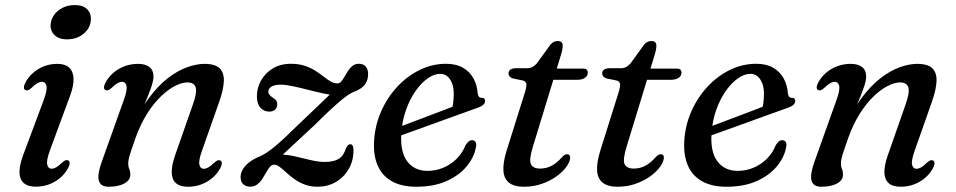

<svg xmlns="http://www.w3.org/2000/svg" viewBox="-20 -717 3723 748"><path d="M174.3 -130.7Q160.1 -91.6 164 -75.7Q167.8 -59.7 181.1 -59.7Q189.3 -59.7 198.6 -64.9Q207.8 -70 221.1 -82.8Q229.5 -90.4 235 -92.5Q240.5 -94.5 245.6 -92Q251.5 -89.1 251.4 -81.3Q251.2 -73.5 245.3 -62.1Q227.3 -29.1 193.8 -9.5Q160.2 10.2 119.4 10.2Q88.4 10.2 72.4 -4.1Q56.4 -18.3 55.9 -45.4Q55.5 -72.5 69.6 -111.2L150.3 -327.3Q164.9 -366.7 161 -382.5Q157.1 -398.3 143.5 -398.3Q135.6 -398.3 126.2 -393.2Q116.8 -388.2 103.5 -375.2Q95.1 -367.8 89.6 -365.7Q84.1 -363.7 79 -366Q73.1 -368.9 73.2 -376.7Q73.4 -384.5 79.3 -395.9Q97.1 -428.7 130.3 -448.5Q163.6 -468.2 203.8 -468.2Q232.9 -468.2 248.9 -454.2Q264.8 -440.1 266.4 -412.4Q268 -384.7 253 -343.8ZM241 -563.7Q208.6 -563.7 191.5 -581.4Q174.5 -599.2 177.5 -624.2Q179.6 -643.8 192 -660.5Q204.5 -677.1 225 -687.2Q245.4 -697.2 271.4 -697.2Q305.4 -697.2 321.2 -679.4Q336.9 -661.5 333.6 -636Q331.8 -615.8 319.3 -599.4Q306.7 -583 286.6 -573.3Q266.5 -563.7 241 -563.7Z M391 -366Q385.1 -368.9 385.2 -376.7Q385.4 -384.5 391.3 -395.9Q409.5 -428.9 443.3 -448.6Q477.2 -468.2 518.4 -468.2Q546 -468.2 562 -455.9Q577.9 -443.6 577.9 -419.5Q577.9 -405.2 572.2 -386.6Q566.4 -368 555.8 -341.8Q545.2 -315.6 529.9 -278.6Q514.6 -241.5 495.4 -190L493.4 -211.3Q522.3 -283.7 558.6 -333.1Q594.9 -382.4 633.6 -412.3Q672.3 -442.1 709.3 -455.2Q746.2 -468.2 776.5 -468.2Q818.7 -468.2 836.3 -450.3Q853.8 -432.3 852 -399.3Q850.2 -366.2 834.1 -320.6L767.1 -130.4Q753 -91 756.8 -75.2Q760.6 -59.4 773.9 -59.4Q782.1 -59.4 791.4 -64.6Q800.6 -69.7 813.9 -82.5Q822.3 -90.1 827.8 -92.2Q833.3 -94.2 838.4 -91.7Q844.3 -88.8 844.2 -81Q844 -73.2 838.1 -61.8Q820.1 -28.8 786.6 -9.2Q753 10.5 712.2 10.5Q681.2 10.5 665.4 -3.7Q649.6 -17.8 649 -44.9Q648.3 -72 661.6 -110.3L730.1 -306Q748.2 -355.8 742.5 -375.8Q736.8 -395.9 709.6 -395.9Q688.8 -395.9 662.1 -382.3Q635.4 -368.8 607.2 -341.8Q578.9 -314.8 553.1 -274Q527.3 -233.3 507.8 -179Q497 -148.1 490.7 -129.3Q484.4 -110.4 482 -99.5Q479.5 -88.5 479.5 -80.8Q479.5 -67.6 483.6 -58.6Q487.7 -49.5 487.7 -36.6Q487.7 -15.2 464.8 -2.4Q441.9 10.5 403.1 10.5Q371.7 10.5 365.1 -13.4Q358.5 -37.2 376.6 -87.2L462.3 -327.3Q476.5 -366.7 472.8 -382.5Q469.1 -398.3 455.5 -398.3Q447.6 -398.3 438.2 -393.2Q428.8 -388.2 415.5 -375.2Q407.1 -367.8 401.6 -365.7Q396.1 -363.7 391 -366Z M1063.2 -96.6Q1076 -109.4 1094.1 -126.3Q1112.2 -143.1 1139.8 -168.6Q1167.3 -194 1207.7 -231.8Q1241.3 -265.5 1266.2 -288.4Q1291.1 -311.4 1308.6 -326Q1326.1 -340.6 1338.7 -348.7Q1351.2 -356.8 1360.8 -360.1Q1388.2 -370.4 1401.2 -387Q1414.1 -403.7 1414.1 -429Q1414.1 -446.5 1405.1 -457.5Q1396.1 -468.5 1378.5 -468.5Q1363.8 -468.5 1353.8 -460.8Q1343.7 -453 1336.4 -441.7Q1329 -430.4 1322.6 -419Q1316.2 -407.6 1309.6 -399.8Q1303 -392.1 1294.2 -392.1Q1280.7 -392.1 1267.8 -399.8Q1254.9 -407.6 1240.4 -419Q1225.8 -430.4 1208 -441.7Q1190.1 -453 1166.9 -460.8Q1143.7 -468.5 1113 -468.5Q1072.2 -468.5 1042.4 -450.2Q1012.7 -431.9 996.7 -403Q980.8 -374.2 980.8 -341.9Q980.8 -313 994.3 -297.6Q1007.9 -282.2 1029.1 -282.2Q1043.3 -282.2 1051.8 -289.9Q1060.2 -297.7 1060.2 -310.5Q1060.2 -318.4 1056.6 -324.5Q1052.9 -330.7 1043.1 -336.3Q1033 -343.1 1029.1 -348.6Q1025.3 -354.2 1025.3 -359.6Q1025.3 -372.3 1037.8 -379.7Q1050.3 -387.1 1074.2 -387.1Q1093.1 -387.1 1121 -381.1Q1149 -375.2 1179.3 -367.3Q1209.7 -359.5 1236.6 -353.5Q1263.5 -347.6 1280.3 -347.6L1282.1 -367.2Q1275.8 -359.5 1258.3 -342.3Q1240.7 -325.1 1212.1 -297.9Q1183.4 -270.7 1143.5 -232.6Q1113.2 -202.6 1090.1 -181.1Q1066.9 -159.5 1049 -144.9Q1031 -130.2 1016.8 -121.1Q1002.6 -112 990.1 -107Q964.3 -95.9 948.2 -82.6Q932 -69.3 924.7 -55.2Q917.3 -41.1 917.3 -27.2Q917.3 -8.9 927.5 0.6Q937.7 10.2 955.1 10.2Q970.6 10.2 982 1.6Q993.3 -7 1001.8 -19.9Q1010.2 -32.7 1017.3 -45.5Q1024.3 -58.3 1031.5 -66.9Q1038.6 -75.5 1047.4 -75.5Q1057.9 -75.5 1069.6 -66.8Q1081.2 -58 1094.9 -45.3Q1108.6 -32.6 1126.3 -19.8Q1143.9 -7 1166.3 1.7Q1188.6 10.5 1217.4 10.5Q1256.1 10.5 1287.8 -7.7Q1319.5 -25.9 1338.3 -58Q1357.1 -90.1 1357.1 -131.5Q1357.1 -144.1 1353.9 -149.6Q1350.7 -155.1 1344.8 -155.1Q1339.9 -155.1 1336 -151.6Q1332 -148 1327.3 -138.3Q1318.5 -109.3 1299.2 -97.8Q1279.8 -86.2 1245.2 -86.2Q1219.8 -86.2 1189.7 -93.5Q1159.6 -100.7 1129.1 -107.8Q1098.6 -114.9 1072.2 -114.9Z M1492.6 -206.3Q1492.6 -206.3 1511.2 -213.4Q1529.7 -220.4 1559.8 -231.6Q1589.8 -242.8 1624.6 -256Q1659.4 -269.2 1692.8 -281.9Q1726.2 -294.6 1751.1 -304.2L1739.5 -288.2Q1743.4 -300.4 1745.5 -316Q1747.6 -331.6 1747.8 -352.7Q1747.8 -386.2 1733.3 -407.7Q1718.8 -429.3 1695 -429.3Q1671.3 -429.3 1646.2 -411.6Q1621 -393.9 1599 -362.5Q1576.9 -331 1561.9 -289.1Q1546.9 -247.1 1543.5 -198.7Q1538.5 -125.2 1566.5 -88.3Q1594.5 -51.3 1646 -51.3Q1676.9 -51.3 1705.9 -63.1Q1734.9 -74.9 1758.1 -97.5Q1781.3 -120 1794.2 -152.2Q1801.5 -163.2 1807.2 -167.2Q1812.9 -171.1 1819.7 -170.9Q1827.9 -170.7 1832.6 -163.8Q1837.3 -156.9 1833.7 -141.5Q1826.6 -103.2 1797.5 -68.3Q1768.3 -33.3 1719.2 -11.4Q1670 10.5 1601.9 10.5Q1543.8 10.5 1505.9 -11.2Q1468 -32.9 1450.9 -73.2Q1433.8 -113.4 1437.4 -169.5Q1441.3 -229.7 1465.1 -283.6Q1489 -337.4 1527.7 -379.1Q1566.4 -420.7 1615.2 -444.6Q1664 -468.5 1717.6 -468.5Q1757 -468.5 1783.7 -453.1Q1810.3 -437.6 1824.5 -411.7Q1838.7 -385.7 1840.9 -353.7Q1841.7 -346.1 1845.3 -341Q1848.8 -336 1855.2 -336Q1862.4 -336.3 1866.1 -333.1Q1869.7 -329.9 1869.7 -323.6Q1869.7 -315.9 1863 -309.1Q1856.2 -302.3 1836.9 -295.6Q1816.5 -288.4 1783.8 -276.6Q1751.1 -264.9 1712.8 -251Q1674.5 -237.2 1636.4 -223.3Q1598.2 -209.5 1566.6 -198.2Q1534.9 -186.9 1515.8 -179.9Q1496.7 -172.9 1496.7 -172.9Z M2016.7 -403.5 1977.8 -411.4Q1969.5 -414.2 1965.2 -419.4Q1961 -424.6 1961 -431.3Q1961 -440.6 1968.6 -445.9Q1976.2 -451.2 1989.3 -451.2H2033.1Q2045.2 -451.2 2054.3 -456Q2063.4 -460.8 2071.4 -470L2124.1 -542.8Q2130.9 -551.1 2138.1 -554.2Q2145.2 -557.2 2153.1 -557.2Q2162.7 -557.2 2167.5 -552.4Q2172.2 -547.6 2172.2 -538.5Q2172.2 -533 2170.6 -523.8Q2168.9 -514.5 2165.2 -502.5L2056.1 -145.6Q2040.3 -94.4 2048.4 -77.4Q2056.5 -60.3 2084.2 -60.3Q2107.1 -60.3 2127.5 -70.4Q2147.9 -80.5 2169.7 -104.8Q2175.8 -111.4 2180.1 -113.8Q2184.4 -116.1 2189.1 -116.1Q2195.2 -116.1 2198.6 -112.2Q2202 -108.2 2201.2 -101.2Q2199.8 -84.8 2185.4 -65.5Q2171 -46.2 2146.6 -29Q2122.2 -11.7 2090.2 -0.6Q2058.1 10.5 2021.2 10.5Q1982.4 10.5 1962.7 -5.5Q1943.1 -21.5 1941.2 -52.4Q1939.4 -83.2 1953.1 -128.4L2024.4 -355.2Q2032.3 -380.7 2030.5 -390.5Q2028.7 -400.4 2016.7 -403.5ZM2101.5 -406 2115.7 -449.8H2251.7Q2269.9 -449.8 2269.9 -434.1Q2269.9 -421 2258.5 -413.5Q2247 -406 2227.4 -406Z M2381.7 -403.5 2342.8 -411.4Q2334.5 -414.2 2330.2 -419.4Q2326 -424.6 2326 -431.3Q2326 -440.6 2333.6 -445.9Q2341.2 -451.2 2354.3 -451.2H2398.1Q2410.2 -451.2 2419.3 -456Q2428.4 -460.8 2436.4 -470L2489.1 -542.8Q2495.9 -551.1 2503.1 -554.2Q2510.2 -557.2 2518.1 -557.2Q2527.7 -557.2 2532.5 -552.4Q2537.2 -547.6 2537.2 -538.5Q2537.2 -533 2535.6 -523.8Q2533.9 -514.5 2530.2 -502.5L2421.1 -145.6Q2405.3 -94.4 2413.4 -77.4Q2421.5 -60.3 2449.2 -60.3Q2472.1 -60.3 2492.5 -70.4Q2512.9 -80.5 2534.7 -104.8Q2540.8 -111.4 2545.1 -113.8Q2549.4 -116.1 2554.1 -116.1Q2560.2 -116.1 2563.6 -112.2Q2567 -108.2 2566.2 -101.2Q2564.8 -84.8 2550.4 -65.5Q2536 -46.2 2511.6 -29Q2487.2 -11.7 2455.2 -0.6Q2423.1 10.5 2386.2 10.5Q2347.4 10.5 2327.7 -5.5Q2308.1 -21.5 2306.2 -52.4Q2304.4 -83.2 2318.1 -128.4L2389.4 -355.2Q2397.3 -380.7 2395.5 -390.5Q2393.7 -400.4 2381.7 -403.5ZM2466.5 -406 2480.7 -449.8H2616.7Q2634.9 -449.8 2634.9 -434.1Q2634.9 -421 2623.5 -413.5Q2612 -406 2592.4 -406Z M2701.1 -206.3Q2701.1 -206.3 2719.7 -213.4Q2738.2 -220.4 2768.3 -231.6Q2798.3 -242.8 2833.1 -256Q2867.9 -269.2 2901.3 -281.9Q2934.7 -294.6 2959.6 -304.2L2948 -288.2Q2951.9 -300.4 2954 -316Q2956.1 -331.6 2956.3 -352.7Q2956.3 -386.2 2941.8 -407.7Q2927.3 -429.3 2903.5 -429.3Q2879.8 -429.3 2854.7 -411.6Q2829.5 -393.9 2807.5 -362.5Q2785.4 -331 2770.4 -289.1Q2755.4 -247.1 2752 -198.7Q2747 -125.2 2775 -88.3Q2803 -51.3 2854.5 -51.3Q2885.4 -51.3 2914.4 -63.1Q2943.4 -74.9 2966.6 -97.5Q2989.8 -120 3002.7 -152.2Q3010 -163.2 3015.7 -167.2Q3021.4 -171.1 3028.2 -170.9Q3036.4 -170.7 3041.1 -163.8Q3045.8 -156.9 3042.2 -141.5Q3035.1 -103.2 3006 -68.3Q2976.8 -33.3 2927.7 -11.4Q2878.5 10.5 2810.4 10.5Q2752.3 10.5 2714.4 -11.2Q2676.5 -32.9 2659.4 -73.2Q2642.3 -113.4 2645.9 -169.5Q2649.8 -229.7 2673.6 -283.6Q2697.5 -337.4 2736.2 -379.1Q2774.9 -420.7 2823.7 -444.6Q2872.5 -468.5 2926.1 -468.5Q2965.5 -468.5 2992.2 -453.1Q3018.8 -437.6 3033 -411.7Q3047.2 -385.7 3049.4 -353.7Q3050.2 -346.1 3053.8 -341Q3057.3 -336 3063.7 -336Q3070.9 -336.3 3074.6 -333.1Q3078.2 -329.9 3078.2 -323.6Q3078.2 -315.9 3071.5 -309.1Q3064.7 -302.3 3045.4 -295.6Q3025 -288.4 2992.3 -276.6Q2959.6 -264.9 2921.3 -251Q2883 -237.2 2844.9 -223.3Q2806.7 -209.5 2775.1 -198.2Q2743.4 -186.9 2724.3 -179.9Q2705.2 -172.9 2705.2 -172.9Z M3167.5 -366Q3161.6 -368.9 3161.7 -376.7Q3161.9 -384.5 3167.8 -395.9Q3186 -428.9 3219.8 -448.6Q3253.7 -468.2 3294.9 -468.2Q3322.5 -468.2 3338.5 -455.9Q3354.4 -443.6 3354.4 -419.5Q3354.4 -405.2 3348.7 -386.6Q3342.9 -368 3332.3 -341.8Q3321.7 -315.6 3306.4 -278.6Q3291.1 -241.5 3271.9 -190L3269.9 -211.3Q3298.8 -283.7 3335.1 -333.1Q3371.4 -382.4 3410.1 -412.3Q3448.8 -442.1 3485.8 -455.2Q3522.7 -468.2 3553 -468.2Q3595.2 -468.2 3612.8 -450.3Q3630.3 -432.3 3628.5 -399.3Q3626.7 -366.2 3610.6 -320.6L3543.6 -130.4Q3529.5 -91 3533.3 -75.2Q3537.1 -59.4 3550.4 -59.4Q3558.6 -59.4 3567.9 -64.6Q3577.1 -69.7 3590.4 -82.5Q3598.8 -90.1 3604.3 -92.2Q3609.8 -94.2 3614.9 -91.7Q3620.8 -88.8 3620.7 -81Q3620.5 -73.2 3614.6 -61.8Q3596.6 -28.8 3563.1 -9.2Q3529.5 10.5 3488.7 10.5Q3457.7 10.5 3441.9 -3.7Q3426.1 -17.8 3425.5 -44.9Q3424.8 -72 3438.1 -110.3L3506.6 -306Q3524.7 -355.8 3519 -375.8Q3513.3 -395.9 3486.1 -395.9Q3465.3 -395.9 3438.6 -382.3Q3411.9 -368.8 3383.7 -341.8Q3355.4 -314.8 3329.6 -274Q3303.8 -233.3 3284.3 -179Q3273.5 -148.1 3267.2 -129.3Q3260.9 -110.4 3258.5 -99.5Q3256 -88.5 3256 -80.8Q3256 -67.6 3260.1 -58.6Q3264.2 -49.5 3264.2 -36.6Q3264.2 -15.2 3241.3 -2.4Q3218.4 10.5 3179.6 10.5Q3148.2 10.5 3141.6 -13.4Q3135 -37.2 3153.1 -87.2L3238.8 -327.3Q3253 -366.7 3249.3 -382.5Q3245.6 -398.3 3232 -398.3Q3224.1 -398.3 3214.7 -393.2Q3205.3 -388.2 3192 -375.2Q3183.6 -367.8 3178.1 -365.7Q3172.6 -363.7 3167.5 -366Z"/></svg>

Font: Fraunces
Style: Italic
Weight: 900
Italic angle: -16°
Version: Version 1.000;[0bf87f6ff]